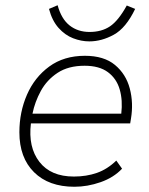

<svg xmlns="http://www.w3.org/2000/svg" viewBox="-20 -705 569 733"><path d="M264 8Q166 8 110 -47.5Q54 -103 54 -200Q54 -277 83 -343.5Q112 -410 168 -451Q224 -492 304 -492Q377 -492 419 -457Q461 -422 475.5 -367Q490 -312 480 -252L477 -234H98Q87 -143 130.5 -87Q174 -31 262 -31Q310 -31 350 -45Q390 -59 424 -92L446 -61Q414 -27 364 -9.5Q314 8 264 8ZM303 -454Q241 -454 200 -427Q159 -400 136 -358Q113 -316 104 -271H443Q449 -322 437 -363.5Q425 -405 392 -429.5Q359 -454 303 -454ZM321 -547Q290 -547 259 -559Q228 -571 203.5 -598.5Q179 -626 167 -671L200 -685Q214 -633 245.5 -608Q277 -583 322 -583Q368 -583 400 -604.5Q432 -626 464 -684L496 -671Q461 -598 414.5 -572.5Q368 -547 321 -547Z"/></svg>

Font: Nunito Sans ExtraLight
Style: Italic
Weight: 200
Italic angle: -9°
Designer: Vernon Adams
Foundry: Vernon Adams
Version: Version 3.006; ttfautohint (v1.8.3)